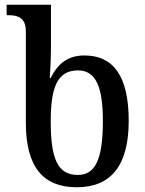

<svg xmlns="http://www.w3.org/2000/svg" viewBox="-20 -780 613 810"><path d="M304 10C447 10 523 -80 523 -270C523 -464 455 -546 336 -546C263 -546 222 -508 194 -451H190C191 -457 195 -535 195 -579V-760H8V-716H14C55 -716 89 -706 89 -648V-263C89 -75 162 10 304 10ZM308 -42C225 -42 194 -107 194 -267C194 -410 221 -483 309 -483C384 -483 414 -414 414 -270C414 -101 379 -42 308 -42Z"/></svg>

Font: Noto Serif SemiCondensed Medium
Style: Regular
Weight: 500
Width: 4
Designer: Monotype Design Team
Foundry: Monotype Imaging Inc.
Version: Version 2.014